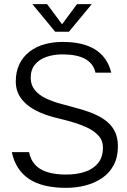

<svg xmlns="http://www.w3.org/2000/svg" viewBox="-20 -892 614 925"><path d="M299 13Q242 13 197.5 2.5Q153 -8 120.5 -29.5Q88 -51 67 -83.5Q46 -116 37 -159H120Q127 -123 148.5 -99Q170 -75 207.5 -63Q245 -51 299 -51Q347 -51 387 -63.5Q427 -76 451.5 -105Q476 -134 476 -182Q476 -215 454.5 -238.5Q433 -262 399.5 -277.5Q366 -293 330 -303.5Q294 -314 264 -321Q212 -333 173 -350Q134 -367 108 -389.5Q82 -412 69 -439Q56 -466 56 -499Q56 -547 73.5 -583Q91 -619 122 -643Q153 -667 194 -678.5Q235 -690 281 -690Q331 -690 370 -681Q409 -672 438.5 -653.5Q468 -635 487.5 -607Q507 -579 516 -542H440Q430 -586 390.5 -608Q351 -630 281 -630Q239 -630 204 -618Q169 -606 148.5 -581Q128 -556 128 -517Q128 -482 148 -458Q168 -434 199 -419Q230 -404 265.5 -394Q301 -384 332 -376Q376 -365 415 -350.5Q454 -336 484 -315Q514 -294 531 -263Q548 -232 548 -187Q548 -134 527.5 -96Q507 -58 471.5 -34Q436 -10 391.5 1.5Q347 13 299 13ZM246 -739 136 -872H207L288 -763H270L351 -872H422L312 -739Z"/></svg>

Font: Teachers
Style: Regular
Weight: 400
Designer: Alfredo Marco Pradil, Chank Diesel
Version: Version 1.001